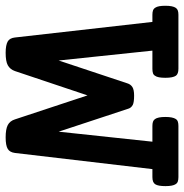

<svg xmlns="http://www.w3.org/2000/svg" viewBox="-15 -613 630 656"><g transform="rotate(90 300.0 -285.0)"><path d="M22.5 -490.7Q13.2 -490.7 7.3 -492.9Q1.5 -495.1 -2 -501Q-8.3 -510.3 -8.3 -535.2Q-8.3 -560.5 -1 -570.8Q2.4 -575.7 8.1 -577.6Q13.7 -579.6 22.5 -579.6H207Q224.1 -579.6 230.5 -571.3Q237.8 -561 237.8 -535.2Q237.8 -508.8 231 -500Q228 -494.6 222.2 -492.7Q216.3 -490.7 207 -490.7H145L178.7 -170.4L256.8 -405.3Q260.3 -416.5 269.5 -422.4Q278.8 -428.2 298.8 -428.2Q320.8 -428.2 330.1 -423.8Q340.3 -418.5 343.3 -408.7L421.9 -170.4L456.1 -490.7H402.3Q393.6 -490.7 387.9 -492.7Q382.3 -494.6 378.9 -499.5Q371.6 -509.3 371.6 -535.2Q371.6 -559.6 378.4 -570.3Q381.8 -575.7 387.7 -577.6Q393.6 -579.6 402.3 -579.6H577.1Q585.9 -579.6 591.8 -577.6Q597.7 -575.7 601.1 -570.3Q607.9 -560.5 607.9 -535.2Q607.9 -510.3 601.6 -500.5Q595.7 -490.7 577.1 -490.7H549.8L494.6 -21Q492.2 -3.4 481 3.4Q469.2 10.7 441.4 10.7Q413.1 10.7 399.2 3.4Q385.3 -3.9 379.9 -21L297.9 -269L214.8 -21Q209 -4.4 194.8 3.4Q181.6 10.7 152.3 10.7Q126 10.7 113.3 3.4Q102.1 -3.4 100.1 -21L46.9 -490.7Z"/></g></svg>

Font: Courier Prime SemiBold
Style: Regular
Weight: 600
Designer: Alan Dague-Greene
Foundry: Quote-Unquote Apps
Version: Version 1.202